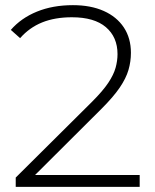

<svg xmlns="http://www.w3.org/2000/svg" viewBox="-20 -725 603 745"><path d="M41 0V-36L337 -330Q379 -372 400 -403.5Q421 -435 428.5 -462Q436 -489 436 -515Q436 -581 391 -619.5Q346 -658 259 -658Q193 -658 143.5 -638Q94 -618 58 -577L22 -609Q62 -655 123.5 -680Q185 -705 263 -705Q332 -705 382.5 -682.5Q433 -660 460.5 -618.5Q488 -577 488 -520Q488 -486 478.5 -453.5Q469 -421 444.5 -385Q420 -349 374 -303L96 -26L79 -46H522V0Z"/></svg>

Font: Modern
Style: Regular
Weight: 300
Designer: Julieta Ulanovsky
Foundry: Julieta Ulanovsky
Version: Version 8.000